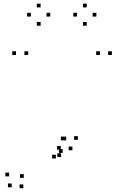

<svg xmlns="http://www.w3.org/2000/svg" viewBox="-20 -784 660 1026"><path d="M306.5 55V35H286.5V55ZM315 33V13H295V33ZM305 16V-4H285V16ZM278.5 63V43H258.5V63ZM107 166.5V146.5H87V166.5ZM28.5 158.5V138.5H8.5V158.5ZM42.5 216.5V196.5H22.5V216.5ZM104.5 221.5V201.5H84.5V221.5ZM367 19V-1H347V19ZM396 -36.5V-56.5H376V-36.5ZM578 -490V-510H558V-490ZM514 -490V-510H494V-490ZM333.5 -34V-54H313.5V-34ZM325.5 -34V-54H305.5V-34ZM130.5 -490V-510H110.5V-490ZM65.5 -490V-510H45.5V-490ZM248.5 -695.5V-715.5H228.5V-695.5ZM197 -744.5V-764.5H177V-744.5ZM145 -695.5V-715.5H125V-695.5ZM197 -646.5V-666.5H177V-646.5ZM495 -695.5V-715.5H475V-695.5ZM443.5 -744.5V-764.5H423.5V-744.5ZM391.5 -695.5V-715.5H371.5V-695.5ZM443.5 -646.5V-666.5H423.5V-646.5Z"/></svg>

Font: Monaspace Argon Dots Var
Style: Regular
Weight: 400
Designer: Riley Cran and the Lettermatic Team
Version: Version 1.100 (Monaspace Argon Dots)